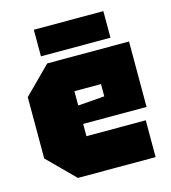

<svg xmlns="http://www.w3.org/2000/svg" viewBox="-109 -818 808 907"><g transform="rotate(-15 295.0 -365.0)"><path d="M30 -130V-430L160 -560H560V-240H250V-180H540V0H160ZM250 -330 380 -340V-400H250ZM140 -600V-730H480V-600Z"/></g></svg>

Font: Tektur Black
Style: Regular
Weight: 900
Designer: Adam Jagosz
Foundry: Adam Jagosz
Version: Version 1.005;gftools[0.9.30]